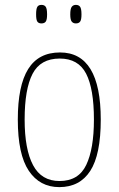

<svg xmlns="http://www.w3.org/2000/svg" viewBox="-20 -757 486 787"><path d="M223 10Q143 10 98 -57Q53 -124 53 -267Q53 -406 95.5 -474Q138 -542 226 -542Q393 -542 393 -267Q393 -123 350 -56.5Q307 10 223 10ZM224 -15Q302 -15 333.5 -81Q365 -147 365 -267Q365 -393 333 -455Q301 -517 225 -517Q146 -517 113.5 -454.5Q81 -392 81 -267Q81 -145 115.5 -80Q150 -15 224 -15ZM291 -661Q280 -661 274 -668.5Q268 -676 268 -698Q268 -721 274 -729Q280 -737 291 -737Q303 -737 308.5 -729Q314 -721 314 -698Q314 -676 308.5 -668.5Q303 -661 291 -661ZM150 -661Q138 -661 133 -668.5Q128 -676 128 -698Q128 -721 133 -729Q138 -737 150 -737Q162 -737 167.5 -729Q173 -721 173 -698Q173 -676 167.5 -668.5Q162 -661 150 -661Z"/></svg>

Font: Noto Serif Tamil Condensed Thin
Style: Italic
Weight: 100
Width: 3
Italic angle: -12°
Designer: Indian Type Foundry, Tom Grace, and the Monotype Design Team
Foundry: Monotype Imaging Inc.
Version: Version 2.003; ttfautohint (v1.8.4.7-5d5b)